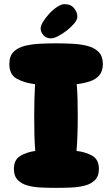

<svg xmlns="http://www.w3.org/2000/svg" viewBox="-20 -909 541 926"><path d="M251 -3Q216 -3 180 -4.5Q144 -6 114 -14Q84 -22 65.5 -41Q47 -60 47 -94Q47 -138 77 -156.5Q107 -175 150 -181Q147 -216 146 -257.5Q145 -299 145 -347Q145 -391 146 -430.5Q147 -470 149 -503Q98 -509 61.5 -529Q25 -549 25 -600Q25 -638 45 -658.5Q65 -679 98.5 -687.5Q132 -696 171.5 -698Q211 -700 250 -700Q289 -700 329 -698Q369 -696 402 -687.5Q435 -679 455.5 -658.5Q476 -638 476 -600Q476 -566 459 -546Q442 -526 413 -516.5Q384 -507 350 -503Q353 -470 354 -431Q355 -392 355 -347Q355 -299 353.5 -257.5Q352 -216 349 -181Q394 -176 425.5 -157.5Q457 -139 457 -94Q457 -60 438.5 -41Q420 -22 389.5 -14Q359 -6 323 -4.5Q287 -3 251 -3ZM225 -724Q203 -724 189.5 -739.5Q176 -755 176 -771Q176 -785 188 -804.5Q200 -824 218 -843.5Q236 -863 256 -876Q276 -889 291 -889Q322 -889 338 -868.5Q354 -848 353 -828Q353 -814 338.5 -796.5Q324 -779 303 -762.5Q282 -746 261 -735Q240 -724 225 -724Z"/></svg>

Font: Cherry Bomb One
Style: Regular
Weight: 400
Designer: satsuyako
Foundry: satsuyako
Version: Version 4.100; ttfautohint (v1.8.3)